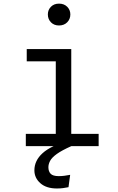

<svg xmlns="http://www.w3.org/2000/svg" viewBox="-20 -813 655 1068"><path d="M376.4 -540V-68.2H528.7V0H123.6V-68.2H290.3V-471.8H128.7V-540ZM308.2 -792.8Q336.4 -792.8 353.8 -775.4Q371.3 -757.9 371.3 -732.8Q371.3 -706.7 353.8 -689Q336.4 -671.3 308.2 -671.3Q280.5 -671.3 263.3 -689Q246.2 -706.7 246.2 -732.8Q246.2 -757.9 263.3 -775.4Q280.5 -792.8 308.2 -792.8ZM363.1 -31.3 376.4 0Q323.6 23.6 296.2 43.3Q268.7 63.1 259 81.3Q249.2 99.5 249.2 117.4Q249.2 140.5 261.8 153.6Q274.4 166.7 306.7 166.7Q335.4 166.7 370.3 159.5L361 228.2Q345.6 231.3 331 233.3Q316.4 235.4 296.4 235.4Q237.9 235.4 204.6 206.2Q171.3 176.9 171.3 134.4Q171.3 80.5 216.7 39.2Q262.1 -2.1 363.1 -31.3Z"/></svg>

Font: FiraCode Nerd Font
Style: Regular
Weight: 400
Designer: Carrois Corporate, Edenspiekermann AG, Nikita Prokopov
Foundry: Carrois Corporate, Edenspiekermann AG, Nikita Prokopov
Version: Version 6.002;Nerd Fonts 2.1.0